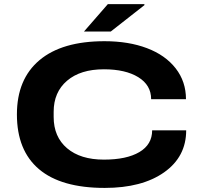

<svg xmlns="http://www.w3.org/2000/svg" viewBox="-20 -899 984 931"><path d="M387.2 -746.1 502.9 -878.9H680.2V-874L517.1 -746.1ZM487.8 12.2Q276.4 12.2 169.2 -78.6Q62 -169.4 62 -344.2Q62 -515.1 171.4 -607.2Q280.8 -699.2 486.8 -699.2Q603.5 -699.2 692.6 -665.5Q781.7 -631.8 831.8 -567.6Q881.8 -503.4 881.8 -418H712.9Q712.9 -486.3 650.6 -524.7Q588.4 -563 483.9 -563Q370.1 -563 305.2 -507.6Q240.2 -452.1 240.2 -356.9V-332Q240.2 -235.4 305.2 -180.2Q370.1 -125 483.9 -125Q593.8 -125 655.8 -161.6Q717.8 -198.2 717.8 -267.1H882.8Q882.8 -138.7 775.6 -63.2Q668.5 12.2 487.8 12.2Z"/></svg>

Font: Archivo Expanded
Style: Bold
Weight: 700
Width: 7
Designer: Hector Gatti
Foundry: Omnibus-Type
Version: Version 2.001